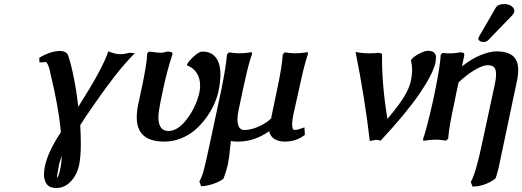

<svg xmlns="http://www.w3.org/2000/svg" viewBox="-20 -696 2603 957"><path d="M176.8 -384.8 175.8 -408.2Q232.9 -441.9 278.8 -441.9Q313 -441.9 320.8 -416Q335 -374.5 348.9 -303.5Q362.8 -232.4 370.1 -163.1Q370.6 -164.1 373 -168Q375.5 -171.9 376 -172.9Q490.7 -353 520 -439.9Q556.2 -425.8 578.1 -425.8Q599.6 -425.8 625 -433.1L651.9 -431.2Q603 -380.9 556.2 -321.8Q514.2 -268.6 454.6 -183.3Q395 -98.1 377.9 -68.8L379.9 -71.8Q382.8 -22 382.8 22.9Q382.8 86.4 374 128.9Q362.8 177.2 332 209.2Q301.3 241.2 259.8 241.2Q228 241.2 213.6 222.4Q199.2 203.6 199.2 172.9Q199.2 154.3 204.1 130.9Q220.7 56.2 286.1 -41L283.2 -38.1Q272.5 -162.6 229 -339.8H230Q217.3 -387.2 207 -387.2Q205.1 -387.2 202.1 -386.2Q201.2 -386.2 189.5 -385.5Q177.7 -384.8 176.8 -384.8ZM279.8 148.9Q286.6 117.2 288.1 80.1Q274.9 114.7 272.9 132.8Q267.6 159.7 265.4 174.3Q263.2 189 265.1 189Q270.5 189 279.8 148.9Z M792.5 -249 779.8 -187Q769.5 -136.7 769.5 -112.8Q769.5 -43 819.8 -43Q865.2 -43 909.4 -99.6Q953.6 -156.2 972.7 -229Q977.5 -251 977.5 -269Q977.5 -307.6 959.5 -333.7Q941.4 -359.9 911.6 -370.1L913.6 -377.9Q924.8 -396 949 -417.5Q973.1 -439 988.8 -439Q1032.2 -439 1055.4 -409.7Q1078.6 -380.4 1078.6 -325.2Q1078.6 -286.1 1068.8 -240.2Q1061 -206.1 1045.2 -171.9Q1029.3 -137.7 1004.6 -104.7Q980 -71.8 950 -46.4Q919.9 -21 880.6 -5.6Q841.3 9.8 798.8 9.8Q661.6 9.8 661.6 -110.8Q661.6 -141.6 668.5 -173.8Q669.9 -181.6 674.8 -202.9Q679.7 -224.1 681.6 -234.9Q712.4 -375.5 713.9 -430.2L722.7 -439Q728.5 -438.5 741 -436.8Q753.4 -435.1 763.4 -434.1Q773.4 -433.1 781.7 -433.1Q794.9 -433.1 813.5 -439Q828.6 -439 834.7 -435.8Q840.8 -432.6 839.8 -425.8Q814.5 -351.1 792.5 -249Z M1190.4 -248 1170.4 -152.8Q1163.6 -121.1 1163.6 -102.1Q1163.6 -47.9 1197.8 -47.9Q1232.4 -47.9 1272.9 -66.9Q1313.5 -85.9 1335.4 -109.9L1331.5 -107.9Q1336.4 -131.3 1346.4 -179Q1356.4 -226.6 1361.3 -250Q1384.8 -358.9 1389.6 -424.8L1399.4 -435.1Q1431.2 -430.2 1452.6 -430.2Q1477.1 -430.2 1514.6 -436V-425.8Q1496.1 -373 1469.7 -248L1442.4 -126Q1429.7 -64 1442.4 -49.8Q1443.4 -48.8 1454.6 -48.8Q1462.9 -48.8 1497.6 -61L1499.5 -23.9Q1458 9.8 1399.4 9.8Q1368.2 9.8 1347.4 -3.4Q1326.7 -16.6 1321.8 -42Q1248 9.8 1167.5 9.8Q1142.1 9.8 1130.4 6.8Q1130.4 11.2 1129.2 21.7Q1127.9 32.2 1127.4 36.1Q1123.5 85.9 1114.7 127.9Q1107.4 160.2 1093.8 194.8Q1076.7 209 1043 220.5Q1009.3 231.9 982.4 231.9L973.6 209Q986.3 187.5 995.8 151.6Q1005.4 115.7 1024.9 23.9Q1028.3 8.8 1029.8 1L1083.5 -250Q1106.4 -362.3 1111.3 -424.8L1121.6 -435.1Q1151.9 -430.2 1173.3 -430.2Q1199.2 -430.2 1235.4 -436L1236.3 -425.8Q1232.4 -415.5 1229 -405.3Q1225.6 -395 1222.2 -381.8Q1218.8 -368.7 1216.3 -359.9Q1213.9 -351.1 1210 -334Q1206.1 -316.9 1204.1 -308.8Q1202.1 -300.8 1197.3 -278.6Q1192.4 -256.3 1190.4 -248Z M1866.2 -433.1 1884.3 -428.2Q1881.8 -282.2 1911.1 -103Q1971.7 -175.8 1995.1 -215.3Q2018.6 -254.9 2026.4 -286.1Q2034.2 -321.8 2034.2 -349.1Q2034.2 -368.2 2029.3 -390.1Q2029.3 -391.1 2028.8 -393.1Q2028.3 -395 2028.3 -396Q2039.6 -413.1 2068.6 -428Q2097.7 -442.9 2113.3 -442.9Q2133.3 -442.9 2143.3 -433.8Q2153.3 -424.8 2153.1 -411.6Q2152.8 -398.4 2150.4 -382.8Q2137.2 -325.7 2070.6 -228.3Q2003.9 -130.9 1877.4 4.9Q1858.9 1 1854 1L1823.2 6.8Q1798.8 -204.1 1752.4 -437Q1786.6 -430.2 1819.3 -430.2Q1853 -430.2 1866.2 -433.1Z M2410.6 -371.1Q2386.7 -371.1 2345.9 -347.2Q2305.2 -323.2 2260.7 -280.8L2265.6 -284.2Q2263.2 -272.5 2255.1 -236.1Q2247.1 -199.7 2243.7 -180.2Q2217.8 -61.5 2213.9 -4.9L2203.6 4.9Q2171.9 0 2151.9 0Q2126 0 2089.8 5.9L2088.9 -3.9Q2106 -50.8 2135.7 -182.1Q2137.2 -190.4 2141.4 -208Q2145.5 -225.6 2147 -234.9Q2173.8 -365.7 2176.8 -422.9L2185.5 -432.1Q2233.4 -426.8 2272.9 -435.1Q2286.6 -435.1 2291 -431.4Q2295.4 -427.7 2293.9 -418.9L2282.7 -365.2Q2330.6 -403.3 2376.2 -421.6Q2421.9 -439.9 2453.6 -439.9Q2510.7 -439.9 2536.9 -416.7Q2563 -393.6 2563 -346.2Q2563 -318.4 2553.7 -278.8Q2484.9 50.3 2465.8 138.2Q2457 176.8 2448.7 194.8Q2394 233.9 2335 233.9L2326.7 210.9Q2352.5 167 2386.7 1L2446.8 -277.8Q2452.6 -305.2 2452.6 -324.2Q2452.6 -351.1 2442.6 -361.1Q2432.6 -371.1 2410.6 -371.1ZM2493.7 -675.8Q2515.6 -675.8 2531 -664.3Q2546.4 -652.8 2543 -636.2Q2541 -627.9 2529.8 -616.2Q2507.3 -593.8 2466.6 -551Q2425.8 -508.3 2413.6 -496.1Q2404.3 -486.8 2389.6 -486.8Q2377.9 -486.8 2370.8 -492.4Q2363.8 -498 2363.8 -504.9Q2365.7 -508.3 2367.7 -512.2Q2368.2 -513.2 2368.7 -514.6Q2369.1 -516.1 2369.6 -517.1L2450.7 -657.2Q2460.9 -675.8 2493.7 -675.8Z"/></svg>

Font: Linear Smooth
Style: Bold Italic
Weight: 700
Designer: Philipp H. Poll, Flanker
Foundry: Philipp H. Poll, reworked by Flanker
Version: Version 1.061 | FøM Fix